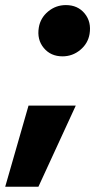

<svg xmlns="http://www.w3.org/2000/svg" viewBox="-54 -534 415 748"><path d="M-33.7 193.4 57.1 -122.6H241.2L95.7 193.4ZM189.5 -314.5Q143.6 -314.5 116.5 -347.2Q89.4 -379.9 97.2 -426.8Q103.5 -464.4 133.5 -489.3Q163.6 -514.2 202.6 -514.2Q249 -514.2 275.9 -481.4Q302.7 -448.7 294.9 -401.4Q288.6 -364.3 258.5 -339.4Q228.5 -314.5 189.5 -314.5Z"/></svg>

Font: Inter 20pt Black
Style: Italic
Weight: 900
Italic angle: -9.3988°
Version: Version 4.001;git-66647c0bb